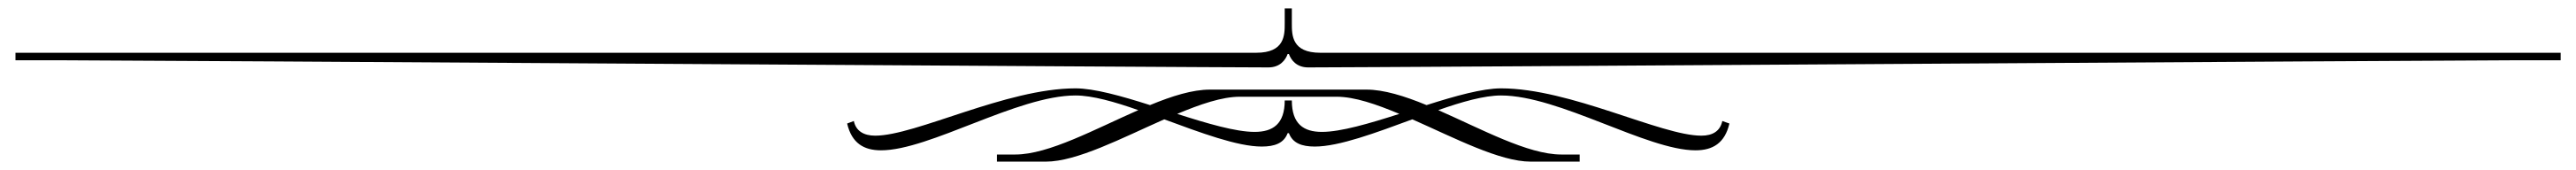

<svg xmlns="http://www.w3.org/2000/svg" viewBox="-20 -371 6158 406"><path d="M3068 -351H3051V-315C3051 -287 3051 -245 2983 -245H17V-227H139C295 -227 2845 -210 3012 -210C3040 -210 3053 -228 3058 -242H3061C3066 -228 3079 -210 3107 -210C3274 -210 5824 -227 5980 -227H6101V-245H3136C3068 -245 3068 -287 3068 -315ZM2872 -157C2831 -157 2782 -142 2729 -120C2660 -142 2595 -160 2551 -160C2385 -160 2169 -47 2072 -47C2045 -47 2026 -58 2021 -82L2005 -76C2016 -29 2045 -12 2086 -12C2202 -12 2412 -143 2551 -143C2591 -143 2644 -128 2701 -108C2598 -63 2487 -2 2407 -2H2363V15H2480C2554 15 2661 -41 2763 -86C2850 -54 2938 -21 2996 -21C3027 -21 3049 -29 3058 -53H3061C3070 -29 3092 -21 3123 -21C3181 -21 3269 -54 3356 -86C3458 -41 3565 15 3639 15H3756V-2H3712C3632 -2 3521 -63 3418 -108C3475 -128 3528 -143 3568 -143C3707 -143 3917 -12 4033 -12C4074 -12 4103 -29 4114 -76L4097 -82C4092 -58 4074 -47 4047 -47C3950 -47 3734 -160 3568 -160C3524 -160 3459 -142 3390 -120C3337 -142 3287 -157 3247 -157ZM2944 -140H3175C3218 -140 3270 -122 3325 -99C3253 -76 3185 -56 3140 -56C3096 -56 3068 -75 3068 -131H3051C3051 -75 3023 -56 2979 -56C2934 -56 2866 -76 2794 -99C2849 -122 2901 -140 2944 -140Z"/></svg>

Font: FoglihtenDeH04
Style: Regular
Weight: 500
Version: Version 0.68